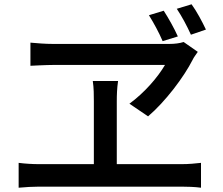

<svg xmlns="http://www.w3.org/2000/svg" viewBox="-20 -874 1040 896"><path d="M744 -824 675 -803C698 -766 722 -722 739 -682L810 -704C793 -742 766 -790 744 -824ZM67 2C100 -1 133 -3 162 -3H828C850 -3 890 -2 918 2V-114C891 -111 862 -108 828 -108H525V-401C525 -431 526 -462 531 -496H413C418 -463 418 -429 418 -401V-108H162C132 -108 98 -110 67 -114ZM122 -567C122 -567 196 -571 234 -571H750C716 -513 655 -442 584 -390L671 -331C751 -399 838 -514 879 -595C885 -608 894 -618 903 -632L837 -678C819 -672 795 -669 770 -669H227C193 -669 154 -672 122 -675ZM805 -833C829 -797 852 -754 871 -712L941 -736C923 -774 898 -821 874 -854Z"/></svg>

Font: コーポレート・ロゴ ver3 Medium
Style: Regular
Weight: 500
Designer: [KANA_main] LOGOTYPE.JP [Source Han Sans] Ryoko NISHIZUKA 西塚涼子 (kana, bopomofo & ideographs); Paul D. Hunt (Latin, Greek
Version: Version 12.001;FEAKit 1.0